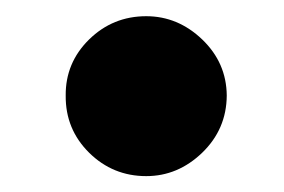

<svg xmlns="http://www.w3.org/2000/svg" viewBox="-20 -439 350 237"><path d="M160.5 -221.6Q119.3 -221.6 90 -250.5Q60.7 -279.5 61.1 -321Q60.7 -361.5 90 -390.3Q119.3 -419 160.5 -419Q199.6 -419 229.6 -390.3Q259.6 -361.5 259.9 -321Q259.6 -279.5 229.6 -250.5Q199.6 -221.6 160.5 -221.6Z"/></svg>

Font: Inter UI Black
Style: Regular
Weight: 900
Designer: Rasmus Andersson
Foundry: rsms
Version: 3.2;8d6f07862